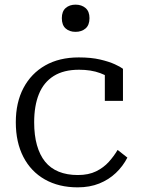

<svg xmlns="http://www.w3.org/2000/svg" viewBox="-20 -794 606 826"><path d="M315 -41Q361 -41 393.5 -57Q426 -73 448 -97.5Q470 -122 486 -149L528 -116Q509 -79 478.5 -50Q448 -21 407 -4.5Q366 12 314 12Q233 12 173 -22Q113 -56 80.5 -119Q48 -182 48 -268Q48 -353 81 -415.5Q114 -478 174.5 -512.5Q235 -547 319 -547Q372 -547 410.5 -538Q449 -529 474 -517.5Q499 -506 509 -498V-360H431V-481Q442 -480 450 -476Q458 -472 463 -467Q468 -462 470 -456Q472 -450 470 -444Q450 -465 411 -479.5Q372 -494 320 -494Q254 -494 211 -467Q168 -440 147.5 -389.5Q127 -339 127 -268Q127 -212 139 -169.5Q151 -127 174 -98.5Q197 -70 232.5 -55.5Q268 -41 315 -41ZM305 -657Q279 -657 262.5 -671.5Q246 -686 246 -716Q246 -745 262.5 -759.5Q279 -774 305 -774Q331 -774 348 -759.5Q365 -745 365 -716Q365 -686 348 -671.5Q331 -657 305 -657Z"/></svg>

Font: Roboto Serif Light
Style: Regular
Weight: 300
Designer: Greg Gazdowicz
Foundry: Commercial Type
Version: Version 1.008